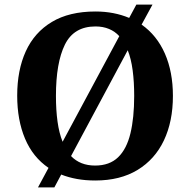

<svg xmlns="http://www.w3.org/2000/svg" viewBox="-20 -775 827 835"><path d="M191 -45Q122.7 -91.5 88.8 -172.2Q54.8 -252.9 54.8 -359Q54.8 -470 92.2 -552Q129.6 -634 205.4 -679.5Q281.1 -725 395.2 -725Q436.3 -725 473.1 -717.8Q509.8 -710.6 541.8 -697.1L573 -755H643.2L595.8 -668Q662.1 -621.5 697.1 -542Q732 -462.5 732 -358Q732 -247 692.9 -164.5Q653.8 -82 578.3 -36Q502.7 10 394.2 10Q351.5 10 314.6 3.3Q277.6 -3.4 246.2 -15.9L216.4 40H145.2ZM393.6 -55Q456.4 -55 493.7 -91.1Q530.9 -127.1 547.2 -194.8Q563.6 -262.5 563.6 -358Q563.6 -419.2 556.9 -469.3Q550.3 -519.4 535.5 -556.5L289 -96.3Q328.5 -55 393.6 -55ZM498.8 -617.7Q480.3 -638.2 454.1 -649.1Q428 -660 395.2 -660Q301.2 -660 262.2 -580.9Q223.3 -501.8 223.3 -358Q223.3 -296.3 230.2 -246.2Q237.1 -196 252.3 -158.5Z"/></svg>

Font: Noto Serif Hebrew
Style: Regular
Weight: 400
Designer: Monotype Design Team
Foundry: Monotype Imaging Inc.
Version: Version 2.003